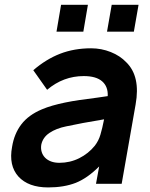

<svg xmlns="http://www.w3.org/2000/svg" viewBox="-20 -784 640 819"><path d="M355 -763.5 335.5 -649H221L240.5 -763.5ZM571 -763.5 551 -649H436.5L456.5 -763.5ZM389.5 0 403 -74Q353 -24 303 -4Q252.5 15.5 185.5 15.5Q101 15.5 58.5 -31Q16.5 -78 31.5 -157.5Q40.5 -213.5 71 -253.5Q101.5 -293.5 158.5 -317.5Q179.5 -326.5 204 -333.5Q228.5 -340.5 257.2 -346.5Q286 -352.5 320.2 -357.5Q354.5 -362.5 395 -367.5L439.5 -374Q441.5 -414.5 415.8 -437Q390 -459.5 337.5 -459.5Q250 -459.5 181 -401L122 -484.5Q176.5 -531.5 236.5 -554.8Q296.5 -578 368.5 -578Q412.5 -578 452.5 -562Q492.5 -546 518.5 -518.5Q580 -458.5 558.5 -338.5L499 0ZM424 -275Q324 -258.5 262.5 -245Q220 -236.5 191.2 -217.2Q162.5 -198 156 -166.5Q153.5 -150 157.8 -136Q162 -122 172.2 -111.5Q182.5 -101 198 -95.2Q213.5 -89.5 233.5 -89.5Q278.5 -89.5 318 -109.2Q357.5 -129 384.5 -162.5Q401 -184 408.5 -210Q412.5 -223 416.2 -239Q420 -255 424 -275Z"/></svg>

Font: Russisch Sans
Style: Bold Italic
Weight: 700
Italic angle: -10°
Designer: Michael Sharanda (font) & Cristiano Sobral (main changes)
Foundry: Michael Sharanda
Version: Version 2.00;September 8, 2020;FontCreator 13.0.0.2681 64-bi